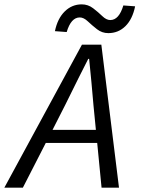

<svg xmlns="http://www.w3.org/2000/svg" viewBox="-43 -861 663 881"><path d="M256 -379 198 -265H397L386 -377Q383 -412 376.5 -484Q370 -556 366 -591H362Q326 -521 256 -379ZM-23 0 333 -656H422L503 0H423L403 -205H167L62 0ZM454 -709Q425 -709 402 -727Q379 -745 360 -763Q341 -781 323 -781Q283 -781 263 -714L209 -718Q221 -776 254 -808.5Q287 -841 332 -841Q361 -841 384.5 -823Q408 -805 426.5 -787Q445 -769 463 -769Q503 -769 523 -836L577 -832Q565 -773 532.5 -741Q500 -709 454 -709Z"/></svg>

Font: TypoPRO Source Code Pro
Style: Italic
Weight: 400
Italic angle: -11°
Monospace: yes
Designer: Paul D. Hunt, Teo Tuominen
Foundry: Adobe Systems Incorporated
Version: Version 1.030;PS 1.0;hotconv 1.0.84;makeotf.lib2.5.63406